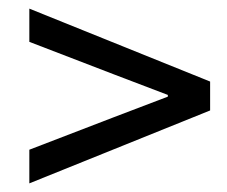

<svg xmlns="http://www.w3.org/2000/svg" viewBox="-20 -553 527 445"><path d="M48 -128V-206L243 -281L369 -329V-333L243 -381L48 -456V-533L467 -364V-297Z"/></svg>

Font: Source Sans 3 Medium
Style: Italic
Weight: 500
Italic angle: -11°
Designer: Paul D. Hunt
Foundry: Adobe
Version: Version 3.052;hotconv 1.1.0;makeotfexe 2.6.0